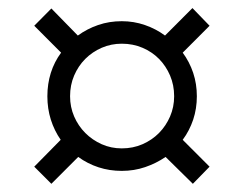

<svg xmlns="http://www.w3.org/2000/svg" viewBox="-20 -594 599 471"><path d="M96.2 -357.9Q96.2 -388.2 104.7 -415.3Q113.3 -442.4 129.9 -464.8L64 -530.8L106 -573.2L170.9 -506.8Q193.8 -523.4 220.9 -532.7Q248 -542 278.8 -542Q308.1 -542 335.2 -532.7Q362.3 -523.4 384.8 -506.8L452.1 -574.2L494.1 -530.8L428.2 -464.8Q444.8 -442.4 453.9 -415.3Q462.9 -388.2 462.9 -357.9Q462.9 -327.6 453.9 -300.5Q444.8 -273.4 428.2 -251L494.1 -185.1L453.1 -143.1L386.2 -209Q363.3 -193.4 336.2 -184.1Q309.1 -174.8 278.8 -174.8Q248.5 -174.8 221.7 -183.6Q194.8 -192.4 171.9 -209L106 -143.1L64 -185.1L128.9 -251Q113.3 -273.4 104.7 -300.5Q96.2 -327.6 96.2 -357.9ZM151.9 -357.9Q151.9 -331.5 161.9 -308.3Q171.9 -285.2 189.2 -267.8Q206.5 -250.5 229.5 -240.2Q252.4 -230 278.8 -230Q306.2 -230 329.6 -240.2Q353 -250.5 370.1 -267.8Q387.2 -285.2 397.2 -308.3Q407.2 -331.5 407.2 -357.9Q407.2 -385.3 397.2 -408.7Q387.2 -432.1 370.1 -449.5Q353 -466.8 329.6 -476.8Q306.2 -486.8 278.8 -486.8Q252.4 -486.8 229.5 -476.8Q206.5 -466.8 189.2 -449.5Q171.9 -432.1 161.9 -408.7Q151.9 -385.3 151.9 -357.9Z"/></svg>

Font: Droid Serif
Style: Regular
Weight: 400
Version: Version 1.00 build 112